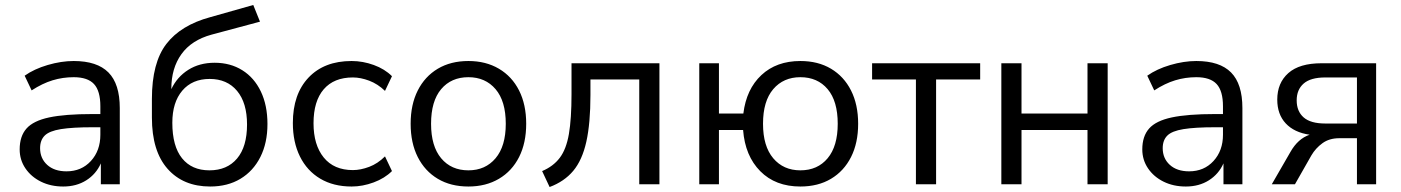

<svg xmlns="http://www.w3.org/2000/svg" viewBox="-20 -740 5626 771"><path d="M234 9Q184 9 144.5 -10.5Q105 -30 82 -64Q59 -98 59 -140Q59 -193 86.5 -224Q114 -255 177.5 -268.5Q241 -282 351 -282H383V-313Q383 -375 357.5 -402.5Q332 -430 276 -430Q232 -430 191 -417.5Q150 -405 107 -377L79 -436Q117 -463 171.5 -479Q226 -495 276 -495Q370 -495 415.5 -449Q461 -403 461 -306V0H385V-84Q366 -41 326.5 -16Q287 9 234 9ZM247 -52Q307 -52 345 -93.5Q383 -135 383 -199V-229H352Q271 -229 224.5 -221.5Q178 -214 159.5 -195.5Q141 -177 141 -145Q141 -104 169.5 -78Q198 -52 247 -52Z M824 9Q716 9 653 -62Q590 -133 590 -268V-343Q590 -488 648 -563.5Q706 -639 824 -671L997 -720L1024 -653L830 -601Q749 -579 708.5 -522.5Q668 -466 668 -384V-382Q691 -431 736 -459.5Q781 -488 842 -488Q905 -488 953 -458Q1001 -428 1027.5 -372.5Q1054 -317 1054 -242Q1054 -166 1025.5 -109.5Q997 -53 945.5 -22Q894 9 824 9ZM821 -56Q892 -56 932 -103.5Q972 -151 972 -240Q972 -327 932 -375Q892 -423 822 -423Q752 -423 712 -376Q672 -329 672 -247Q672 -153 711 -104.5Q750 -56 821 -56Z M1392 9Q1319 9 1266 -22.5Q1213 -54 1184.5 -111.5Q1156 -169 1156 -246Q1156 -362 1219 -428.5Q1282 -495 1392 -495Q1437 -495 1481 -479Q1525 -463 1554 -434L1526 -375Q1497 -403 1462.5 -416Q1428 -429 1397 -429Q1321 -429 1280 -381.5Q1239 -334 1239 -245Q1239 -158 1280 -107.5Q1321 -57 1397 -57Q1428 -57 1462.5 -70Q1497 -83 1526 -112L1554 -53Q1525 -24 1480.5 -7.5Q1436 9 1392 9Z M1861 9Q1790 9 1738 -22Q1686 -53 1657.5 -109.5Q1629 -166 1629 -243Q1629 -320 1657.5 -376.5Q1686 -433 1738 -464Q1790 -495 1861 -495Q1931 -495 1983.5 -464Q2036 -433 2064.5 -376.5Q2093 -320 2093 -243Q2093 -166 2064.5 -109.5Q2036 -53 1983.5 -22Q1931 9 1861 9ZM1861 -56Q1929 -56 1970 -104.5Q2011 -153 2011 -243Q2011 -334 1970 -382Q1929 -430 1861 -430Q1792 -430 1751.5 -382Q1711 -334 1711 -243Q1711 -153 1751.5 -104.5Q1792 -56 1861 -56Z M2187 11 2157 -53Q2202 -72 2228 -106.5Q2254 -141 2264.5 -202Q2275 -263 2275 -362V-486H2628V0H2547V-421H2351V-359Q2351 -245 2334.5 -171Q2318 -97 2282 -54Q2246 -11 2187 11Z M3194 9Q3094 9 3033 -52.5Q2972 -114 2964 -218H2867V0H2788V-486H2867V-284H2965Q2977 -382 3037.5 -438.5Q3098 -495 3194 -495Q3265 -495 3317 -464Q3369 -433 3397.5 -376.5Q3426 -320 3426 -243Q3426 -166 3397.5 -109.5Q3369 -53 3317 -22Q3265 9 3194 9ZM3194 -56Q3263 -56 3303.5 -104.5Q3344 -153 3344 -243Q3344 -334 3303.5 -382Q3263 -430 3194 -430Q3126 -430 3085 -382Q3044 -334 3044 -243Q3044 -153 3085 -104.5Q3126 -56 3194 -56Z M3658 0V-421H3482V-486H3916V-421H3739V0Z M4001 0V-486H4082V-284H4347V-486H4428V0H4347V-218H4082V0Z M4742 9Q4692 9 4652.5 -10.5Q4613 -30 4590 -64Q4567 -98 4567 -140Q4567 -193 4594.5 -224Q4622 -255 4685.5 -268.5Q4749 -282 4859 -282H4891V-313Q4891 -375 4865.5 -402.5Q4840 -430 4784 -430Q4740 -430 4699 -417.5Q4658 -405 4615 -377L4587 -436Q4625 -463 4679.5 -479Q4734 -495 4784 -495Q4878 -495 4923.5 -449Q4969 -403 4969 -306V0H4893V-84Q4874 -41 4834.5 -16Q4795 9 4742 9ZM4755 -52Q4815 -52 4853 -93.5Q4891 -135 4891 -199V-229H4860Q4779 -229 4732.5 -221.5Q4686 -214 4667.5 -195.5Q4649 -177 4649 -145Q4649 -104 4677.5 -78Q4706 -52 4755 -52Z M5087 0 5162 -130Q5192 -183 5239 -199Q5177 -208 5143 -244.5Q5109 -281 5109 -340Q5109 -407 5153.5 -446.5Q5198 -486 5287 -486H5506V0H5429V-185H5358Q5318 -185 5290.5 -165Q5263 -145 5246 -116L5180 0ZM5302 -244H5429V-429H5302Q5243 -429 5215 -404.5Q5187 -380 5187 -337Q5187 -293 5215 -268.5Q5243 -244 5302 -244Z"/></svg>

Font: Nunito Sans
Style: Regular
Weight: 400
Designer: Vernon Adams
Foundry: Vernon Adams
Version: Version 3.101; ttfautohint (v1.8.4.7-5d5b);gftools[0.9.27]